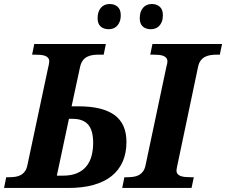

<svg xmlns="http://www.w3.org/2000/svg" viewBox="-43 -932 1121 952"><path d="M238.8 -61H268.1Q310.5 -61 339.4 -73.5Q368.2 -85.9 385.7 -107.9Q403.3 -129.9 411.1 -159.4Q418.9 -189 418.9 -223.1Q418.9 -286.1 393.8 -314.5Q368.7 -342.8 316.9 -342.8H298.8ZM481.9 -713.9 471.2 -661.1H448.2Q432.1 -661.1 416.7 -658.9Q401.4 -656.7 388.9 -650.4Q376.5 -644 367.4 -631.8Q358.4 -619.6 354 -600.1L312 -404.8H347.2Q464.8 -404.8 524.4 -361.8Q584 -318.8 584 -228Q584 -173.3 565.4 -130.9Q546.9 -88.4 510.7 -59.3Q474.6 -30.3 420.7 -15.1Q366.7 0 295.9 0H-22.9L-12.2 -53.2H1Q16.6 -53.2 31.5 -55.2Q46.4 -57.1 58.6 -63.5Q70.8 -69.8 79.8 -81.5Q88.9 -93.3 92.8 -112.8L193.8 -587.9Q197.3 -602.1 199.2 -612.5Q201.2 -623 201.2 -627Q201.2 -637.7 195.8 -644.5Q190.4 -651.4 180.9 -655Q171.4 -658.7 158 -659.9Q144.5 -661.1 128.9 -661.1H116.2L127 -713.9ZM563 0 573.7 -53.2H586.9Q602.5 -53.2 617.4 -55.2Q632.3 -57.1 644.5 -63.5Q656.7 -69.8 665.8 -81.5Q674.8 -93.3 678.7 -112.8L782.7 -604Q784.7 -609.4 785.9 -616.2Q787.1 -623 787.1 -627Q787.1 -637.7 781.7 -644.5Q776.4 -651.4 766.8 -655Q757.3 -658.7 743.9 -659.9Q730.5 -661.1 714.8 -661.1H702.1L712.9 -713.9H1058.1L1046.9 -661.1H1034.2Q1017.6 -661.1 1002.2 -658.9Q986.8 -656.7 974.1 -650.4Q961.4 -644 952.1 -631.8Q942.9 -619.6 939 -600.1L835.9 -109.9Q835 -104.5 833.5 -97.7Q832 -90.8 832 -86.9Q832 -76.2 837.4 -69.6Q842.8 -63 852.5 -59.3Q862.3 -55.7 875.7 -54.4Q889.2 -53.2 904.8 -53.2H918L906.7 0ZM555.7 -856.9Q555.7 -837.4 550.3 -824.2Q544.9 -811 536.6 -802.7Q528.3 -794.4 517.6 -790.8Q506.8 -787.1 496.1 -787.1Q471.2 -787.1 456.1 -800.5Q440.9 -814 440.9 -841.8Q440.9 -874 457 -893.1Q473.1 -912.1 501 -912.1Q524.9 -912.1 540.3 -898.4Q555.7 -884.8 555.7 -856.9ZM764.6 -856.9Q764.6 -837.4 759.3 -824.2Q753.9 -811 745.6 -802.7Q737.3 -794.4 726.6 -790.8Q715.8 -787.1 705.1 -787.1Q680.2 -787.1 665 -800.5Q649.9 -814 649.9 -841.8Q649.9 -874 666 -893.1Q682.1 -912.1 710 -912.1Q733.9 -912.1 749.3 -898.4Q764.6 -884.8 764.6 -856.9Z"/></svg>

Font: Droid Serif
Style: Bold Italic
Weight: 700
Italic angle: -12°
Designer: Monotype Design team
Foundry: Monotype Imaging Inc.
Version: Version 1.03